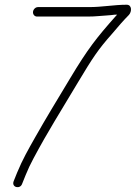

<svg xmlns="http://www.w3.org/2000/svg" viewBox="-20 -638 574 812"><path d="M136.5 -568H352.5C367.9 -568 382.6 -568.7 396.7 -570C417.6 -572.2 445.6 -572.8 465.4 -576H475.4C473.8 -574 472 -572 469.7 -570C388.4 -478.3 352 -432.7 276.1 -306C214.1 -202.7 177.3 -143.2 129.1 -58C100.6 -7.7 75.1 36.8 52.4 92L37.5 129C28.2 155.1 65.1 163.1 73.3 140L88.2 103C98.1 78.3 109.3 54.7 121.6 32C185 -86.8 232.3 -159.5 309.3 -289C371.2 -392.3 394.8 -428.6 453.9 -495C477.6 -523.6 503.9 -553.5 525.3 -575C538.2 -589.3 538.2 -618 515.8 -618C462.9 -618 413 -608 356.7 -608H140.7C130.1 -608 120.7 -598.6 119.6 -588C118.5 -577.4 125.9 -568 136.5 -568Z"/></svg>

Font: Just Breathe
Style: Obl2
Weight: 400
Foundry: Cannot Into Space Fonts
Version: Version 0.72